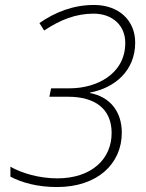

<svg xmlns="http://www.w3.org/2000/svg" viewBox="-20 -744 590 774"><path d="M210 10C373 10 471 -84 471 -209C471 -297 421 -354 343 -369V-371C442 -389 525 -459 525 -572C525 -662 459 -724 359 -724C275 -724 202 -695 139 -651L158 -621C224 -665 287 -689 357 -689C433 -689 485 -642 485 -571C485 -444 367 -388 262 -388H186L179 -354H255C362 -354 430 -306 430 -208C430 -101 347 -25 211 -25C136 -25 65 -47 22 -72V-32C67 -8 130 10 210 10Z"/></svg>

Font: Noto Sans ExtraLight
Style: Italic
Weight: 200
Italic angle: -12°
Designer: Monotype Design Team
Foundry: Monotype Imaging Inc.
Version: Version 2.013